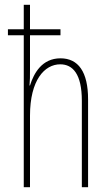

<svg xmlns="http://www.w3.org/2000/svg" viewBox="-20 -780 456 800"><path d="M105 -760H79V-658H13V-633H79V0H105V-298C105 -447 166 -512 231 -512C283 -512 321 -472 321 -360V0H347V-366C347 -481 306 -537 232 -537C155 -537 121 -475 105 -424H103C105 -446 105 -461 105 -492V-633H232V-658H105Z"/></svg>

Font: Noto Sans Devanagari ExtraCondensed Thin
Style: Regular
Weight: 100
Width: 2
Designer: Jelle Bosma - Monotype Design Team
Foundry: Monotype Imaging Inc.
Version: Version 2.004